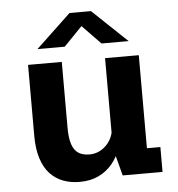

<svg xmlns="http://www.w3.org/2000/svg" viewBox="-52 -752 753 811"><g transform="rotate(-5 325.0 -346.0)"><path d="M253.5 11.5Q215 11.5 183 -0.8Q151 -13 127.8 -38.2Q104.5 -63.5 91.8 -103.5Q79 -143.5 79 -198.5V-500H222V-221Q222 -177.5 230.8 -151Q239.5 -124.5 257.8 -112.5Q276 -100.5 304.5 -100.5Q325.5 -100.5 343.2 -108.2Q361 -116 375 -129.8Q389 -143.5 397.5 -161.2Q406 -179 408 -198L439 -183Q439 -148.5 427.5 -114Q416 -79.5 392.8 -51Q369.5 -22.5 334.8 -5.5Q300 11.5 253.5 11.5ZM436.5 0 405.5 -118V-500H548.5V-76.5L526 -105.5H605.5V0ZM124.5 -563 272.5 -703H363.5L511 -563H396L318 -643.5L240 -563Z"/></g></svg>

Font: Trispace Thin SemiBold
Style: Regular
Weight: 600
Version: Version 1.210